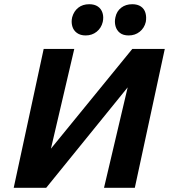

<svg xmlns="http://www.w3.org/2000/svg" viewBox="-20 -890 801 910"><path d="M109 0 124 -66 607 -658H691L676 -588L199 0ZM45 0 187 -658H332L178 0ZM473 0 628 -658H761L619 0ZM386 -722Q361 -722 344.5 -734Q328 -746 322.5 -766Q317 -786 322 -808Q330 -837 351 -853.5Q372 -870 403 -870Q428 -870 444 -859Q460 -848 466 -828.5Q472 -809 467 -786Q460 -757 438 -739.5Q416 -722 386 -722ZM590 -722Q564 -722 548.5 -734Q533 -746 527.5 -766Q522 -786 527 -808Q533 -837 554.5 -853.5Q576 -870 607 -870Q632 -870 648 -859Q664 -848 669.5 -828.5Q675 -809 671 -786Q664 -757 642 -739.5Q620 -722 590 -722Z"/></svg>

Font: Ysabeau ExtraBold
Style: Italic
Weight: 800
Italic angle: -12°
Designer: Christian Thalmann (Catharsis Fonts)
Version: Version 2.002